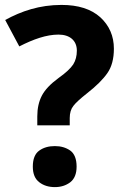

<svg xmlns="http://www.w3.org/2000/svg" viewBox="-20 -744 501 777"><path d="M262.2 -236.8V-266.1C262.2 -286.6 267.1 -303.2 276.9 -315.4C286.1 -327.6 304.7 -344.7 332 -366.2C369.6 -395.5 397 -422.9 414.6 -448.2C432.1 -473.1 440.9 -506.3 440.9 -546.9C440.9 -598.1 422.4 -640.6 385.7 -674.3C348.6 -707.5 296.4 -724.1 229 -724.1C139.6 -724.1 65.9 -698.7 1 -663.1L58.1 -556.2C115.2 -585.4 168 -604 216.8 -604C262.2 -604 291 -580.1 291 -539.1C291 -517.6 286.1 -499 276.4 -483.4C266.1 -467.8 246.6 -449.2 216.8 -428.2C184.1 -404.3 161.6 -380.4 149.4 -356.9C137.2 -333.5 130.9 -305.7 130.9 -272.9V-236.8ZM112.8 -69.8C112.8 -40.5 121.6 -19.5 139.2 -6.3C156.2 6.8 177.2 13.2 202.1 13.2C226.1 13.2 246.6 6.8 264.2 -6.3C281.2 -19.5 290 -40.5 290 -69.8C290 -100.6 281.2 -122.6 264.2 -134.8C246.6 -147 226.1 -152.8 202.1 -152.8C177.2 -152.8 156.2 -147 139.2 -134.8C121.6 -122.6 112.8 -100.6 112.8 -69.8Z"/></svg>

Font: Avrile Sans
Style: Bold
Weight: 700
Designer: Monotype Design Team, Google (font), Stefan Peev (BGR Cyrillic), Cristiano Sobral (main changes)
Foundry: The Avrile Sans Project Authors
Version: Version 3.110